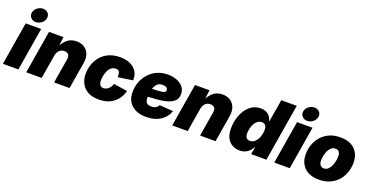

<svg xmlns="http://www.w3.org/2000/svg" viewBox="-30 -1529 4425 2290"><g transform="rotate(20 2183.0 -384.5)"><path d="M4.9 0 95.2 -545.9H291.5L201.2 0ZM202.1 -601.6Q162.1 -601.6 138.2 -627.9Q114.3 -654.3 120.1 -691.4Q126.5 -729 159.2 -755.1Q191.9 -781.2 231.9 -781.2Q272 -781.2 295.9 -755.1Q319.8 -729 313.5 -691.4Q307.6 -654.3 274.9 -627.9Q242.2 -601.6 202.1 -601.6Z M546.9 -300.3 497.1 0H300.8L391.6 -545.9H575.2L561 -435.1Q590.3 -487.8 633.8 -520.3Q677.2 -552.7 741.7 -552.7Q802.2 -552.7 842.8 -524.7Q883.3 -496.6 900.4 -448.7Q917.5 -400.9 907.2 -341.3L850.6 0H654.3L706.5 -313Q713.4 -353.5 695.1 -373.5Q676.8 -393.6 643.6 -393.6Q603.5 -393.6 578.6 -367.2Q553.7 -340.8 546.9 -300.3Z M1221.7 9.8Q1104 9.8 1038.6 -54.7Q973.1 -119.1 973.1 -225.1Q973.1 -286.6 992.7 -345.2Q1012.2 -403.8 1052 -450.7Q1091.8 -497.6 1152.3 -525.1Q1212.9 -552.7 1294.4 -552.7Q1369.6 -552.7 1424.3 -527.1Q1479 -501.5 1507.3 -455.1Q1535.6 -408.7 1531.7 -345.2L1346.7 -318.4Q1347.2 -361.3 1336.7 -383.8Q1326.2 -406.2 1293.5 -406.2Q1259.3 -406.2 1235.6 -387.5Q1211.9 -368.7 1197.8 -338.9Q1183.6 -309.1 1177.2 -276.4Q1170.9 -243.7 1170.9 -215.8Q1170.9 -136.7 1228.5 -136.7Q1260.7 -136.7 1289.6 -159.9Q1318.4 -183.1 1332 -227.5L1507.8 -201.2Q1481.9 -104 1408.7 -47.1Q1335.4 9.8 1221.7 9.8Z M1824.2 11.7Q1708 11.7 1640.4 -47.6Q1572.8 -106.9 1572.8 -212.9Q1572.8 -279.8 1595.5 -340.8Q1618.2 -401.9 1660.9 -449.5Q1703.6 -497.1 1764.2 -524.9Q1824.7 -552.7 1900.4 -552.7Q1962.4 -552.7 2013.7 -533Q2064.9 -513.2 2095.5 -475.8Q2126 -438.5 2126 -385.3Q2126 -322.8 2081.8 -288.6Q2037.6 -254.4 1956.1 -239.7Q1874.5 -225.1 1762.2 -221.7Q1762.2 -214.8 1762.2 -208Q1762.2 -172.4 1777.8 -149.4Q1793.5 -126.5 1839.4 -126.5Q1872.6 -126.5 1897 -139.2Q1921.4 -151.9 1929.2 -175.8L2103.5 -163.1Q2079.6 -85.4 2006.3 -36.9Q1933.1 11.7 1824.2 11.7ZM1777.3 -328.1Q1849.6 -329.1 1886.5 -333.5Q1923.3 -337.9 1936 -346.4Q1948.7 -355 1948.7 -370.1Q1948.7 -415 1879.9 -415Q1836.4 -415 1812.5 -389.2Q1788.6 -363.3 1777.3 -328.1Z M2399.9 -300.3 2350.1 0H2153.8L2244.6 -545.9H2428.2L2414.1 -435.1Q2443.4 -487.8 2486.8 -520.3Q2530.3 -552.7 2594.7 -552.7Q2655.3 -552.7 2695.8 -524.7Q2736.3 -496.6 2753.4 -448.7Q2770.5 -400.9 2760.3 -341.3L2703.6 0H2507.3L2559.6 -313Q2566.4 -353.5 2548.1 -373.5Q2529.8 -393.6 2496.6 -393.6Q2456.5 -393.6 2431.6 -367.2Q2406.7 -340.8 2399.9 -300.3Z M3007.8 6.8Q2929.7 6.8 2877 -46.9Q2824.2 -100.6 2824.2 -208Q2824.2 -270 2840.6 -331.1Q2856.9 -392.1 2889.2 -442.4Q2921.4 -492.7 2968.8 -522.7Q3016.1 -552.7 3078.1 -552.7Q3143.1 -552.7 3178 -519.5Q3212.9 -486.3 3221.7 -444.3H3226.6L3273.4 -727.5H3469.7L3349.1 0H3154.8L3171.4 -89.8H3165Q3141.1 -43.5 3101.3 -18.3Q3061.5 6.8 3007.8 6.8ZM3085 -143.6Q3125.5 -143.6 3152.8 -172.4Q3180.2 -201.2 3194.3 -243.2Q3208.5 -285.2 3208.5 -323.7Q3208.5 -402.3 3147.5 -402.3Q3116.7 -402.3 3093.8 -385Q3070.8 -367.7 3055.7 -339.8Q3040.5 -312 3033 -280.3Q3025.4 -248.5 3025.4 -219.7Q3025.4 -143.6 3085 -143.6Z M3449.2 0 3539.6 -545.9H3735.8L3645.5 0ZM3646.5 -601.6Q3606.4 -601.6 3582.5 -627.9Q3558.6 -654.3 3564.5 -691.4Q3570.8 -729 3603.5 -755.1Q3636.2 -781.2 3676.3 -781.2Q3716.3 -781.2 3740.2 -755.1Q3764.2 -729 3757.8 -691.4Q3752 -654.3 3719.2 -627.9Q3686.5 -601.6 3646.5 -601.6Z M4017.1 9.8Q3896.5 9.8 3832 -53.7Q3767.6 -117.2 3767.6 -222.2Q3767.6 -288.6 3789.1 -348.1Q3810.5 -407.7 3851.8 -453.9Q3893.1 -500 3952.9 -526.4Q4012.7 -552.7 4089.8 -552.7Q4210 -552.7 4274.2 -489.3Q4338.4 -425.8 4338.4 -320.8Q4338.4 -254.9 4317.4 -195.3Q4296.4 -135.7 4255.4 -89.6Q4214.4 -43.5 4154.5 -16.8Q4094.7 9.8 4017.1 9.8ZM4024.9 -136.7Q4057.6 -136.7 4080.1 -157.2Q4102.5 -177.7 4116 -208.7Q4129.4 -239.7 4135.3 -272.7Q4141.1 -305.7 4141.1 -330.1Q4141.1 -367.7 4125.2 -387Q4109.4 -406.2 4082 -406.2Q4048.8 -406.2 4026.1 -386.2Q4003.4 -366.2 3990 -335.7Q3976.6 -305.2 3970.7 -272.7Q3964.8 -240.2 3964.8 -215.3Q3964.8 -177.2 3981.2 -157Q3997.6 -136.7 4024.9 -136.7Z"/></g></svg>

Font: Inter Black
Style: Italic
Weight: 900
Italic angle: -9.39999°
Designer: Rasmus Andersson
Foundry: rsms
Version: Version 4.000;git-a52131595